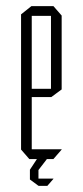

<svg xmlns="http://www.w3.org/2000/svg" viewBox="-20 -521 271 629"><path d="M76 0 49 -31V-32H182V-31L155 0ZM49 -32V-474L83 -501H84V-32ZM84 -203V-230H147V-203ZM84 -469V-501H155L182 -470V-469ZM147 -203V-469H182V-228L148 -203ZM78 36V35L101 0H133V1L106 36ZM105 87 78 67V36H106V87ZM106 88V64H155V65L135 88Z"/></svg>

Font: Foldit ExtraLight
Style: Regular
Weight: 250
Version: Version 1.003